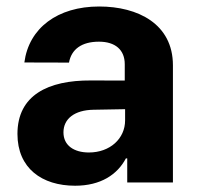

<svg xmlns="http://www.w3.org/2000/svg" viewBox="-20 -573 620 603"><path d="M215.9 10.3C296.5 10.3 348.7 -24.9 375.4 -75.6H379.6V0H523.1V-367.9C523.1 -497.9 413 -552.6 291.5 -552.6C160.9 -552.6 70.7 -485.1 56.5 -376.8L196.7 -376.4C204.2 -418.3 236.5 -442.1 290.8 -442.1C342.3 -442.1 371.8 -416.2 371.8 -371.4V-320L265.3 -320.3C131 -321 34.8 -274.1 34.8 -152.3C34.8 -44.4 111.9 10.3 215.9 10.3ZM179.3 -157.3C179.3 -199.9 214.1 -227.3 273.4 -228.3L372.9 -230.1V-195C372.9 -137.8 325.6 -94.1 259.2 -94.1C212.7 -94.1 179.3 -115.8 179.3 -157.3Z"/></svg>

Font: Magic Ui Pro
Style: Bold
Weight: 700
Designer: Stefan Endress, Andreas Faust
Version: Version 1.000;FEAKit 1.0